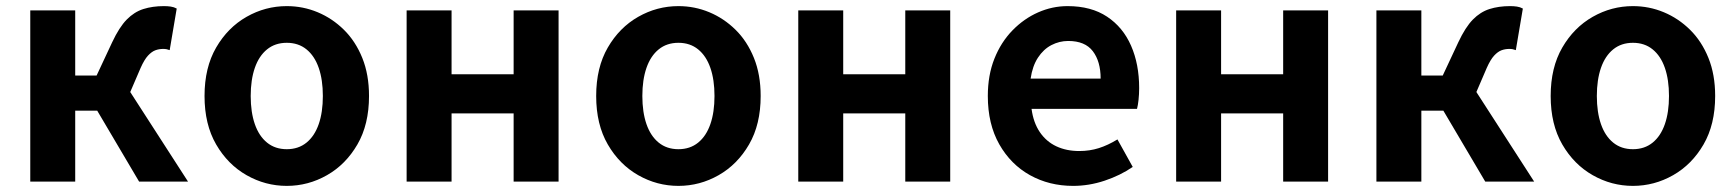

<svg xmlns="http://www.w3.org/2000/svg" viewBox="-20 -594 5674 628"><path d="M79 0V-560H226V-347H296L347 -456Q370 -505 394.5 -530Q419 -555 449 -564.5Q479 -574 516 -574Q528 -574 538.5 -572.5Q549 -571 558 -566L535 -430Q530 -432 525 -433Q520 -434 514 -434Q500 -434 488 -429.5Q476 -425 464 -412Q452 -399 440 -372L406 -293L595 0H435L298 -232H226V0Z M918 14Q848 14 786.5 -21Q725 -56 687 -121.5Q649 -187 649 -280Q649 -373 687 -438.5Q725 -504 786.5 -539Q848 -574 918 -574Q971 -574 1019 -554Q1067 -534 1105 -496.5Q1143 -459 1165 -404.5Q1187 -350 1187 -280Q1187 -187 1149 -121.5Q1111 -56 1049.5 -21Q988 14 918 14ZM918 -106Q956 -106 982.5 -127.5Q1009 -149 1022.5 -188Q1036 -227 1036 -280Q1036 -333 1022.5 -372Q1009 -411 982.5 -432.5Q956 -454 918 -454Q880 -454 853.5 -432.5Q827 -411 813.5 -372Q800 -333 800 -280Q800 -227 813.5 -188Q827 -149 853.5 -127.5Q880 -106 918 -106Z M1310 0V-560H1457V-351H1660V-560H1807V0H1660V-223H1457V0Z M2199 14Q2129 14 2067.5 -21Q2006 -56 1968 -121.5Q1930 -187 1930 -280Q1930 -373 1968 -438.5Q2006 -504 2067.5 -539Q2129 -574 2199 -574Q2252 -574 2300 -554Q2348 -534 2386 -496.5Q2424 -459 2446 -404.5Q2468 -350 2468 -280Q2468 -187 2430 -121.5Q2392 -56 2330.5 -21Q2269 14 2199 14ZM2199 -106Q2237 -106 2263.5 -127.5Q2290 -149 2303.5 -188Q2317 -227 2317 -280Q2317 -333 2303.5 -372Q2290 -411 2263.5 -432.5Q2237 -454 2199 -454Q2161 -454 2134.5 -432.5Q2108 -411 2094.5 -372Q2081 -333 2081 -280Q2081 -227 2094.5 -188Q2108 -149 2134.5 -127.5Q2161 -106 2199 -106Z M2591 0V-560H2738V-351H2941V-560H3088V0H2941V-223H2738V0Z M3490 14Q3412 14 3349 -21Q3286 -56 3248.5 -122Q3211 -188 3211 -280Q3211 -348 3232.5 -402Q3254 -456 3291.5 -494.5Q3329 -533 3375.5 -553.5Q3422 -574 3472 -574Q3549 -574 3601 -539.5Q3653 -505 3679.5 -444.5Q3706 -384 3706 -306Q3706 -286 3704 -267.5Q3702 -249 3699 -238H3354Q3360 -193 3381 -162Q3402 -131 3435 -115.5Q3468 -100 3510 -100Q3544 -100 3574 -109.5Q3604 -119 3635 -138L3685 -48Q3644 -20 3593 -3Q3542 14 3490 14ZM3351 -337H3580Q3580 -393 3554.5 -426.5Q3529 -460 3474 -460Q3445 -460 3419 -446.5Q3393 -433 3375 -405.5Q3357 -378 3351 -337Z M3827 0V-560H3974V-351H4177V-560H4324V0H4177V-223H3974V0Z M4482 0V-560H4629V-347H4699L4750 -456Q4773 -505 4797.5 -530Q4822 -555 4852 -564.5Q4882 -574 4919 -574Q4931 -574 4941.5 -572.5Q4952 -571 4961 -566L4938 -430Q4933 -432 4928 -433Q4923 -434 4917 -434Q4903 -434 4891 -429.5Q4879 -425 4867 -412Q4855 -399 4843 -372L4809 -293L4998 0H4838L4701 -232H4629V0Z M5321 14Q5251 14 5189.5 -21Q5128 -56 5090 -121.5Q5052 -187 5052 -280Q5052 -373 5090 -438.5Q5128 -504 5189.5 -539Q5251 -574 5321 -574Q5374 -574 5422 -554Q5470 -534 5508 -496.5Q5546 -459 5568 -404.5Q5590 -350 5590 -280Q5590 -187 5552 -121.5Q5514 -56 5452.5 -21Q5391 14 5321 14ZM5321 -106Q5359 -106 5385.5 -127.5Q5412 -149 5425.5 -188Q5439 -227 5439 -280Q5439 -333 5425.5 -372Q5412 -411 5385.5 -432.5Q5359 -454 5321 -454Q5283 -454 5256.5 -432.5Q5230 -411 5216.5 -372Q5203 -333 5203 -280Q5203 -227 5216.5 -188Q5230 -149 5256.5 -127.5Q5283 -106 5321 -106Z"/></svg>

Font: Farlight84_Sys_V01
Style: Bold
Weight: 700
Designer: Monotype Design Team, Nadine Chahine and Nizar Qandah
Foundry: Monotype Imaging Inc.
Version: Version 2.004;October 31, 2024;FontCreator 14.0.0.2814 64-bi